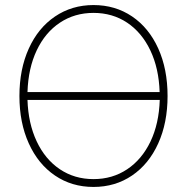

<svg xmlns="http://www.w3.org/2000/svg" viewBox="-20 -737 748 767"><path d="M353.5 9.8Q266.6 9.8 199.5 -35.9Q132.3 -81.5 95 -164.1Q57.6 -246.6 57.6 -353.5Q57.6 -460.4 95 -543Q132.3 -625.5 199.7 -671.1Q267.1 -716.8 353.5 -716.8Q440.4 -716.8 507.6 -671.4Q574.7 -626 612.1 -543.5Q649.4 -460.9 649.4 -353.5Q649.4 -246.6 612.1 -164.1Q574.7 -81.5 507.6 -35.9Q440.4 9.8 353.5 9.8ZM353.5 -21.5Q429.2 -21.5 488 -60.8Q546.9 -100.1 581.1 -171.6Q615.2 -243.2 618.2 -337.9H89.8Q92.8 -244.1 126.5 -172.4Q160.2 -100.6 219 -61Q277.8 -21.5 353.5 -21.5ZM617.7 -369.1Q614.7 -463.9 580.6 -535.6Q546.4 -607.4 487.8 -646.5Q429.2 -685.5 353.5 -685.5Q278.3 -685.5 219.5 -646.5Q160.6 -607.4 126.7 -535.9Q92.8 -464.4 89.8 -369.1Z"/></svg>

Font: Pretendard Std Thin
Style: Regular
Weight: 100
Designer: Base glyphs from Inter by Rasmus Andersson; Hangeul glyphs from Noto Sans CJK(Source Han Sans) by Jang Soo-young and Kan
Foundry: Kil Hyung-jin
Version: Version 1.309